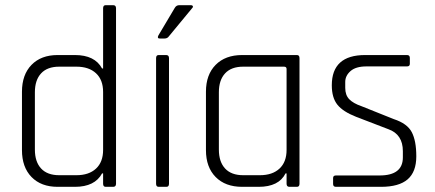

<svg xmlns="http://www.w3.org/2000/svg" viewBox="-20 -723 1685 743"><path d="M270 0H203Q139 0 102 -38Q65 -76 65 -142V-368Q65 -434 102 -472Q139 -510 203 -510H270Q347 -510 375 -458H379V-691Q379 -703 389 -703H418Q429 -703 429 -691V-12Q429 0 418 0H389Q379 0 379 -12V-52H375Q347 0 270 0ZM379 -143V-367Q379 -414 351.5 -439.5Q324 -465 276 -465H209Q163 -465 139 -439Q115 -413 115 -366V-144Q115 -97 139 -71Q163 -45 209 -45H276Q324 -45 351.5 -70.5Q379 -96 379 -143Z M674 -703H719Q724 -703 726 -699.5Q728 -696 724 -692L634 -583Q628 -574 617 -574H598Q587 -574 593 -586L656 -692Q662 -703 674 -703ZM584 -12V-498Q584 -510 594 -510H623Q634 -510 634 -498V-12Q634 0 624 0H594Q584 0 584 -12Z M981 0H917Q852 0 814.5 -38Q777 -76 777 -142V-368Q777 -434 814.5 -472Q852 -510 917 -510H1129Q1139 -510 1139 -498V-12Q1139 0 1129 0H1100Q1089 0 1089 -12V-52H1085Q1059 0 981 0ZM1089 -143V-456Q1089 -465 1079 -465H921Q875 -465 851 -439Q827 -413 827 -366V-144Q827 -97 851 -71Q875 -45 921 -45H986Q1034 -45 1061.5 -70.5Q1089 -96 1089 -143Z M1454 0H1280Q1269 0 1269 -11V-34Q1269 -44 1280 -44H1449Q1539 -44 1539 -114V-138Q1539 -203 1483 -223L1358 -271Q1307 -291 1285.5 -318Q1264 -345 1264 -393Q1264 -510 1393 -510H1555Q1566 -510 1566 -499V-476Q1566 -466 1555 -466H1398Q1357 -466 1336.5 -448Q1316 -430 1316 -406V-383Q1316 -355 1331.5 -339Q1347 -323 1379 -312L1504 -262Q1556 -245 1573.5 -211.5Q1591 -178 1591 -118Q1591 -58 1557.5 -29Q1524 0 1454 0Z"/></svg>

Font: Rajdhani
Style: Regular
Weight: 400
Designer: Satya Rajpurohit, Jyotish Sonowal
Foundry: Indian Type Foundry
Version: Version 1.201;PS 1.0;hotconv 1.0.78;makeotf.lib2.5.61930; tt